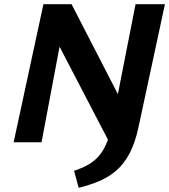

<svg xmlns="http://www.w3.org/2000/svg" viewBox="-20 -678 806 915"><path d="M501 0 213 -553 237 -658H321L590 -136ZM45 0 187 -658H302L178 0ZM355 217 333 136Q369 124 397.5 108.5Q426 93 447.5 69.5Q469 46 485 11Q501 -24 512 -78L626 -658H766L640 -72Q624 3 597.5 53Q571 103 534.5 134.5Q498 166 453 185Q408 204 355 217Z"/></svg>

Font: Ysabeau ExtraBold
Style: Italic
Weight: 800
Italic angle: -12°
Designer: Christian Thalmann (Catharsis Fonts)
Version: Version 2.002